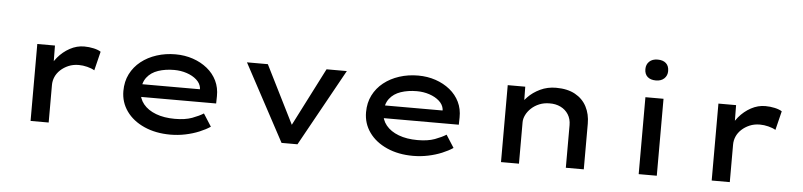

<svg xmlns="http://www.w3.org/2000/svg" viewBox="-46 -1045 5478 1310"><g transform="rotate(5 2692.5 -390.0)"><path d="M187 0V-527H308L310 -338L277 -349Q292 -402 327.5 -444.5Q363 -487 410 -512.5Q457 -538 508 -538Q541 -538 572.5 -531Q604 -524 622 -512L590 -382Q570 -394 540 -401.5Q510 -409 482 -409Q443 -409 411.5 -395.5Q380 -382 357 -360.5Q334 -339 322.5 -312.5Q311 -286 311 -257V0Z M1145 10Q1044 10 965.5 -25Q887 -60 843.5 -121Q800 -182 800 -259Q800 -324 826 -375.5Q852 -427 898 -463.5Q944 -500 1004.5 -519.5Q1065 -539 1133 -539Q1197 -539 1253 -520Q1309 -501 1351.5 -466.5Q1394 -432 1417 -384.5Q1440 -337 1439 -279L1438 -229H899L876 -316H1335L1319 -303V-325Q1314 -357 1287 -381Q1260 -405 1219.5 -418.5Q1179 -432 1133 -432Q1073 -432 1024 -415.5Q975 -399 947 -362.5Q919 -326 919 -268Q919 -218 950 -180Q981 -142 1036.5 -121Q1092 -100 1166 -100Q1237 -100 1284 -117.5Q1331 -135 1361 -154L1416 -68Q1385 -47 1341.5 -29Q1298 -11 1247.5 -0.5Q1197 10 1145 10Z M1906 0 1623 -527H1766L1980 -99L1946 -92L2168 -527H2307L2015 0Z M2807 10Q2706 10 2627.5 -25Q2549 -60 2505.5 -121Q2462 -182 2462 -259Q2462 -324 2488 -375.5Q2514 -427 2560 -463.5Q2606 -500 2666.5 -519.5Q2727 -539 2795 -539Q2859 -539 2915 -520Q2971 -501 3013.5 -466.5Q3056 -432 3079 -384.5Q3102 -337 3101 -279L3100 -229H2561L2538 -316H2997L2981 -303V-325Q2976 -357 2949 -381Q2922 -405 2881.5 -418.5Q2841 -432 2795 -432Q2735 -432 2686 -415.5Q2637 -399 2609 -362.5Q2581 -326 2581 -268Q2581 -218 2612 -180Q2643 -142 2698.5 -121Q2754 -100 2828 -100Q2899 -100 2946 -117.5Q2993 -135 3023 -154L3078 -68Q3047 -47 3003.5 -29Q2960 -11 2909.5 -0.5Q2859 10 2807 10Z M3409 0V-527H3529L3531 -387L3494 -381Q3513 -419 3547.5 -455Q3582 -491 3631.5 -514.5Q3681 -538 3740 -538Q3818 -538 3870.5 -509Q3923 -480 3949.5 -429Q3976 -378 3976 -313V0H3853V-292Q3853 -334 3833.5 -365Q3814 -396 3780 -412.5Q3746 -429 3704 -428Q3666 -428 3634.5 -415Q3603 -402 3580 -380.5Q3557 -359 3544.5 -333.5Q3532 -308 3532 -284V0H3471Q3443 0 3427.5 0Q3412 0 3409 0Z M4352 0V-527H4476V0ZM4413 -647Q4376 -647 4355.5 -665.5Q4335 -684 4335 -718Q4335 -750 4356 -770Q4377 -790 4413 -790Q4450 -790 4470.5 -771.5Q4491 -753 4491 -718Q4491 -687 4470 -667Q4449 -647 4413 -647Z M4852 0V-527H4973L4975 -338L4942 -349Q4957 -402 4992.5 -444.5Q5028 -487 5075 -512.5Q5122 -538 5173 -538Q5206 -538 5237.5 -531Q5269 -524 5287 -512L5255 -382Q5235 -394 5205 -401.5Q5175 -409 5147 -409Q5108 -409 5076.5 -395.5Q5045 -382 5022 -360.5Q4999 -339 4987.5 -312.5Q4976 -286 4976 -257V0Z"/></g></svg>

Font: Lexend Tera Medium
Style: Regular
Weight: 500
Designer: Bonnie Shaver-Troup, Thomas Jockin
Foundry: Lexend
Version: Version 1.007